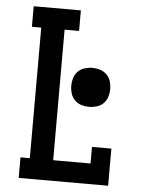

<svg xmlns="http://www.w3.org/2000/svg" viewBox="-53 -777 605 819"><g transform="rotate(5 250.0 -367.5)"><path d="M58 0V-88H98V-647H58V-735H260V-647H198V-88H358V-159H441V0ZM331 -328Q314 -328 297.5 -333Q281 -338 269 -350Q257 -362 252 -378.5Q247 -395 247 -411Q247 -428 252 -444.5Q257 -461 269 -473Q281 -485 297.5 -490Q314 -495 331 -495Q347 -495 363.5 -490Q380 -485 392 -473Q404 -461 409 -444.5Q414 -428 414 -411Q414 -395 409 -378.5Q404 -362 392 -350Q380 -338 363.5 -333Q347 -328 331 -328Z"/></g></svg>

Font: Iosevka Curly Slab Semibold
Style: Regular
Weight: 600
Monospace: yes
Designer: Belleve Invis
Foundry: Belleve Invis
Version: Version 22.1.2; ttfautohint (v1.8.4)